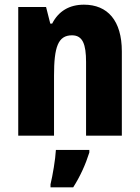

<svg xmlns="http://www.w3.org/2000/svg" viewBox="-20 -580 597 821"><path d="M339 -560C276 -560 230 -532 203 -479H195L177 -550H58V0H211V-256C211 -379 228 -429 288 -429C334 -429 348 -390 348 -315V0H501V-360C501 -492 440 -560 339 -560ZM362 72V61H219C217 101 205 171 196 208V221H293C323 174 346 123 362 72Z"/></svg>

Font: Noto Sans Lao Looped Condensed ExtraBold
Style: Regular
Weight: 800
Width: 3
Designer: Mark Frömberg, Ben Mitchell
Foundry: The Fontpad Ltd
Version: Version 1.002